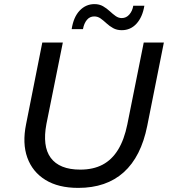

<svg xmlns="http://www.w3.org/2000/svg" viewBox="-20 -907 831 935"><path d="M361 8Q264 8 201 -31Q138 -70 113 -139.5Q88 -209 107 -302L186 -700H286L206 -303Q196 -250 201 -208.5Q206 -167 227 -138.5Q248 -110 284 -95.5Q320 -81 371 -81Q434 -81 479.5 -105Q525 -129 555 -178Q585 -227 600 -301L680 -700H778L697 -294Q667 -144 582.5 -68Q498 8 361 8ZM573 -760Q549 -760 531 -770Q513 -780 498.5 -793.5Q484 -807 470 -817Q456 -827 439 -827Q417 -827 403 -810Q389 -793 384 -765H329Q338 -824 368 -855.5Q398 -887 440 -887Q464 -887 482 -876.5Q500 -866 514.5 -852.5Q529 -839 543 -829Q557 -819 573 -819Q595 -819 610 -836.5Q625 -854 629 -879H683Q674 -824 645 -792Q616 -760 573 -760Z"/></svg>

Font: MOST Montserrat Medium
Style: Italic
Weight: 500
Italic angle: -11.3°
Designer: Julieta Ulanovsky
Foundry: Julieta Ulanovsky
Version: Version 8.000;March 11, 2024;FontCreator 15.0.0.2926 64-bit